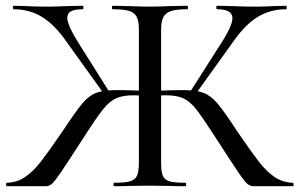

<svg xmlns="http://www.w3.org/2000/svg" viewBox="-20 -645 1038 665"><path d="M376 -12Q413 -12 430.5 -17Q448 -22 454.5 -36.5Q461 -51 461 -81V-544Q461 -573 453 -587.5Q445 -602 426 -607.5Q407 -613 370 -613Q368 -613 368 -619Q368 -625 370 -625L424 -624Q470 -622 496 -622Q526 -622 574 -624L629 -625Q631 -625 631 -619Q631 -613 629 -613Q592 -613 573 -607Q554 -601 546 -586Q538 -571 538 -542V-81Q538 -50 544 -36Q550 -22 567 -17Q584 -12 622 -12Q625 -12 625 -6Q625 0 622 0Q589 0 570 -1L496 -2L426 -1Q408 0 376 0Q373 0 373 -6Q373 -12 376 -12ZM4 -12Q39 -13 67 -32Q95 -51 121 -84.5Q147 -118 195 -188Q242 -259 265 -286.5Q288 -314 313.5 -323.5Q339 -333 387 -333Q423 -333 487 -330L486 -312Q476 -313 465.5 -314Q455 -315 444 -315Q405 -315 382 -304.5Q359 -294 337 -266.5Q315 -239 270 -169Q212 -79 190.5 -47.5Q169 -16 159.5 -8Q150 0 138 0H4Q1 0 1 -6Q1 -12 4 -12ZM27 -613Q25 -613 25 -619Q25 -625 27 -625L66 -624Q104 -622 139 -622Q171 -622 215 -624L267 -625Q269 -625 269 -619Q269 -613 267 -613Q239 -613 226 -606Q213 -599 213 -583Q213 -557 257 -488L359 -326L342 -317L210 -501Q168 -561 124.5 -587Q81 -613 27 -613ZM727 -168Q682 -238 660 -266Q638 -294 615 -304.5Q592 -315 553 -315Q542 -315 532 -314Q522 -313 513 -312L512 -330Q575 -333 610 -333Q659 -333 684.5 -323.5Q710 -314 733 -287Q756 -260 803 -188Q851 -118 877 -84.5Q903 -51 931 -32Q959 -13 994 -12Q997 -12 997 -6Q997 0 994 0H859Q847 0 837.5 -7.5Q828 -15 805.5 -48Q783 -81 727 -168ZM638 -326 740 -486Q785 -554 785 -582Q785 -613 732 -613Q729 -613 729 -619Q729 -625 732 -625L783 -624Q827 -622 859 -622Q894 -622 932 -624L971 -625Q973 -625 973 -619Q973 -613 971 -613Q917 -613 873.5 -587Q830 -561 788 -501L656 -317Z"/></svg>

Font: Cormorant SC Medium
Style: Regular
Weight: 500
Designer: Christian Thalmann (Catharsis Fonts)
Foundry: Catharsis Fonts
Version: Version 4.000